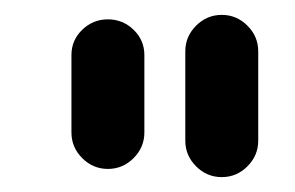

<svg xmlns="http://www.w3.org/2000/svg" viewBox="-20 -737 397 258"><path d="M76 -663Q76 -683 90.5 -697Q105 -711 125 -711Q145 -711 159.5 -697Q174 -683 174 -663V-559Q174 -539 159.5 -524.5Q145 -510 125 -510Q105 -510 90.5 -524.5Q76 -539 76 -559ZM229 -668Q229 -688 243.5 -702.5Q258 -717 278 -717Q298 -717 312.5 -702.5Q327 -688 327 -668V-548Q327 -528 312.5 -513.5Q298 -499 278 -499Q258 -499 243.5 -513.5Q229 -528 229 -548Z"/></svg>

Font: Bad Comic
Style: Regular
Weight: 400
Designer: GGBotNet
Foundry: f0n7
Version: 0.9